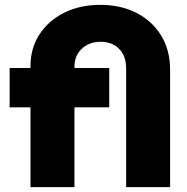

<svg xmlns="http://www.w3.org/2000/svg" viewBox="-20 -767 766 787"><path d="M677.2 0H497.1V-487.3Q497.1 -537.1 468.5 -566.4Q439.9 -595.7 392.6 -595.7Q345.2 -595.7 315.2 -567.1Q285.2 -538.6 285.2 -494.1V-488.3H427.7V-327.1H285.2V0H105V-327.1H19.5V-488.3H105V-496.1Q105 -569.3 141.8 -626Q178.7 -682.6 243.2 -714.8Q307.6 -747.1 391.1 -747.1Q476.1 -747.1 540.5 -713.6Q605 -680.2 641.1 -620.4Q677.2 -560.5 677.2 -481.4Z"/></svg>

Font: Kumbh Sans Black
Style: Regular
Weight: 900
Version: Version 1.005